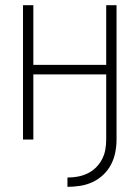

<svg xmlns="http://www.w3.org/2000/svg" viewBox="-20 -540 540 743"><path d="M241 183V147Q261 147 280.5 143.5Q300 140 318 131.5Q336 123 350.5 109Q365 95 374.5 77Q384 59 387.5 39.5Q391 20 391 0V-252H109V0H69V-520H109V-289H391V-520H431V0Q431 25 426 50Q421 75 409.5 97Q398 119 379.5 136.5Q361 154 338.5 164.5Q316 175 291 179Q266 183 241 183Z"/></svg>

Font: Zed Sans Extralight
Style: Regular
Weight: 200
Designer: Belleve Invis
Foundry: Belleve Invis
Version: Version 1.0.0; ttfautohint (v1.8.4)